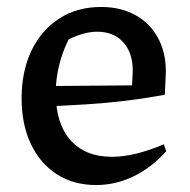

<svg xmlns="http://www.w3.org/2000/svg" viewBox="-20 -522 546 551"><path d="M256 9Q191 9 143 -22Q95 -53 68.5 -109Q42 -165 42 -240Q42 -317 70 -376Q98 -435 149.5 -468.5Q201 -502 270 -502Q326 -502 368 -479Q410 -456 433 -414Q456 -372 456 -316L453 -250Q392 -239 337.5 -232.5Q283 -226 226.5 -222.5Q170 -219 104 -216L105 -275L359 -277L361 -319Q361 -371 333.5 -401Q306 -431 259 -431Q239 -431 218 -425Q197 -419 177 -409Q159 -373 149.5 -334Q140 -295 140 -256Q140 -167 182.5 -119.5Q225 -72 301 -72Q366 -72 450 -108L457 -88Q414 -40 362.5 -15.5Q311 9 256 9Z"/></svg>

Font: Piazzolla Thin SemiBold
Style: Regular
Weight: 600
Version: Version 2.005